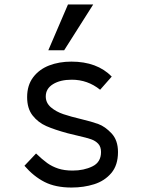

<svg xmlns="http://www.w3.org/2000/svg" viewBox="-20 -836 640 860"><path d="M89.5 -93.5 141.5 -148.5Q170 -121 191.8 -105.5Q213.5 -90 240.8 -81Q268 -72 305.5 -72Q355.5 -72 394 -90.8Q432.5 -109.5 432.5 -155Q432.5 -178.5 420 -192Q407.5 -205.5 388 -212.2Q368.5 -219 331 -227.5Q294 -236 283.5 -239Q224.5 -255 187.5 -271.2Q150.5 -287.5 126 -318.8Q101.5 -350 101.5 -401Q101.5 -454 128.5 -489.8Q155.5 -525.5 200.2 -542.8Q245 -560 299.5 -560Q415 -560 480.5 -493L428.5 -434Q372.5 -479 301.5 -479Q250 -479 217.5 -459Q185 -439 185 -404Q185 -375 208.2 -355.2Q231.5 -335.5 264.2 -324.5Q297 -313.5 345.5 -302Q390 -291.5 420.2 -280.5Q450.5 -269.5 479.5 -238.8Q508.5 -208 508.5 -155Q508.5 -96 478.5 -60.8Q448.5 -25.5 401.8 -10.8Q355 4 300.5 4Q228.5 4 179.5 -21Q130.5 -46 89.5 -93.5ZM196.5 -611 284.5 -816H397.5L267.5 -611Z"/></svg>

Font: JuliaMono
Style: Regular
Weight: 400
Monospace: yes
Designer: cormullion
Foundry: corm
Version: Version 0.055; ttfautohint (v1.8.4)